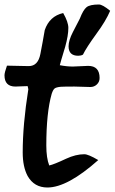

<svg xmlns="http://www.w3.org/2000/svg" viewBox="-34 -761 510 854"><path d="M92 -364Q92 -367 89 -378Q33 -376 35 -376Q-14 -376 -14 -426Q-14 -438 -3 -469Q8 -469 45 -468Q75 -467 94 -467Q135 -467 145.5 -520.5Q156 -574 165 -627Q186 -689 247 -703Q270 -663 270 -637Q270 -603 256 -553Q233 -477 232 -471Q263 -465 290 -465Q301 -465 324 -466.5Q347 -468 358 -468Q409 -468 409 -414Q409 -397 397 -385.5Q385 -374 368 -374Q356 -374 332.5 -375Q309 -376 297 -376Q252 -376 236 -375Q216 -373 209 -367.5Q202 -362 196 -344Q172 -260 172 -114Q172 -58 185 -25Q207 -30 260 -55Q303 -75 341 -75Q359 -75 403 -49Q266 73 177 73Q118 73 89 22Q67 -19 67 -83Q67 -207 92 -364ZM335 -518Q326 -513 314 -513Q271 -513 271 -555Q271 -581 290 -618Q319 -673 321 -678Q336 -717 351 -729Q366 -741 406 -741Q422 -741 456 -713Q437 -668 395 -611Q350 -549 335 -518Z"/></svg>

Font: Wortlaut AH
Style: SemiBold
Weight: 600
Designer: Andreas Höfeld
Foundry: Fontgrube AH
Version: Version 2.59